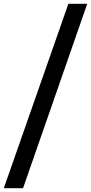

<svg xmlns="http://www.w3.org/2000/svg" viewBox="-44 -803 478 1008"><path d="M-24 185 315 -783H414L77 185Z"/></svg>

Font: Ubuntu Sans Medium
Style: Regular
Weight: 500
Designer: Dalton Maag Ltd
Foundry: Dalton Maag Ltd
Version: Version 1.006; ttfautohint (v1.8.4.7-5d5b)